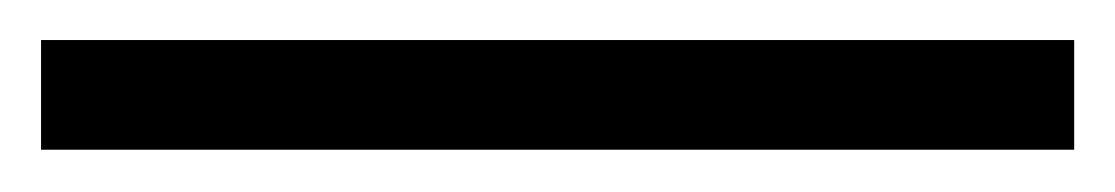

<svg xmlns="http://www.w3.org/2000/svg" viewBox="-23 103 546 94"><path d="M502.9 176.3H-2.9V122.6H502.9Z"/></svg>

Font: Kameron
Style: Regular
Weight: 400
Version: Version 1.000